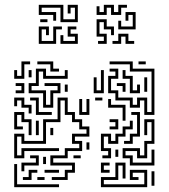

<svg xmlns="http://www.w3.org/2000/svg" viewBox="-20 -771 703 797"><path d="M39 -444V-480H51V-456H69V-516H105V-504H81V-444ZM189 -474V-504H135V-516H201V-486H225V-474ZM579 -294V-354H561V-324H519V-354H459V-384H429V-456H459V-474H435V-486H471V-444H441V-396H471V-366H531V-336H549V-366H591V-306H609V-474H519V-504H435V-516H531V-486H621V-294ZM555 -504V-516H585V-504ZM159 -324V-384H99V-426H129V-486H171V-456H249V-480H261V-444H159V-474H141V-414H111V-396H171V-336H189V-396H219V-414H165V-426H231V-384H201V-324ZM99 -450V-480H111V-450ZM369 -384V-450H381V-396H399V-480H411V-384ZM519 -384V-444H489V-480H501V-456H531V-396H549V-420H561V-384ZM579 -390V-450H591V-390ZM45 -384V-396H69V-414H45V-426H81V-384ZM489 -390V-414H465V-426H501V-390ZM249 -390V-420H261V-390ZM375 -354V-366H405V-354ZM99 -300V-324H69V-354H51V-330H39V-366H81V-336H111V-300ZM129 -294V-354H105V-366H141V-306H195V-294ZM195 -24V-36H249V-66H279V-84H189V-126H249V-156H309V-174H279V-216H339V-234H309V-264H279V-294H249V-354H231V-264H171V-174H69V-204H51V-126H69V-156H225V-144H81V-114H39V-216H81V-186H159V-276H219V-366H261V-306H291V-276H321V-246H351V-204H291V-186H321V-144H261V-114H201V-96H291V-54H261V-24ZM309 -294V-360H321V-306H339V-360H351V-294ZM489 -270V-324H429V-360H441V-336H501V-270ZM99 -210V-264H69V-294H51V-246H75V-234H39V-306H81V-276H111V-210ZM495 -174V-186H519V-216H549V-294H525V-306H561V-204H531V-174ZM435 -234V-246H459V-264H435V-276H471V-234ZM519 -84V-114H489V-156H561V-126H579V-186H609V-264H591V-210H579V-276H621V-174H591V-114H549V-144H501V-126H531V-96H609V-150H621V-84ZM129 -210V-270H141V-210ZM405 -114V-126H429V-144H399V-216H441V-186H459V-216H489V-246H519V-270H531V-234H501V-204H471V-174H429V-204H411V-156H441V-114ZM189 -210V-240H201V-210ZM339 -150V-180H351V-150ZM459 -120V-150H471V-120ZM69 -60V-96H129V-114H105V-126H141V-84H81V-60ZM285 -114V-126H315V-114ZM159 -90V-120H171V-90ZM399 6V-36H459V-96H501V-30H489V-84H471V-24H411V-6H579V-54H531V-36H555V-24H519V-66H591V6ZM399 -54V-96H435V-84H411V-66H435V-54ZM39 6V-90H51V-6H225V6ZM75 -24V-36H99V-66H135V-54H111V-24ZM165 -54V-66H225V-54ZM609 0V-60H621V0ZM135 -24V-36H165V-24ZM231 -679V-739H153V-721H213V-685H201V-709H141V-751H243V-691H291V-739H273V-715H261V-751H303V-679ZM381 -709V-745H393V-721H411V-751H453V-721H471V-751H507V-739H483V-709H441V-739H423V-709ZM471 -649V-685H483V-661H531V-709H513V-685H501V-721H543V-649ZM147 -679V-691H177V-679ZM387 -589V-601H411V-619H381V-691H423V-661H453V-625H441V-649H411V-679H393V-631H423V-589ZM141 -589V-661H183V-625H171V-649H153V-601H201V-661H237V-649H213V-589ZM231 -589V-625H243V-601H291V-619H261V-661H297V-649H273V-631H303V-589ZM447 -589V-601H471V-631H513V-601H537V-589H501V-619H483V-589Z"/></svg>

Font: Rubik Maze
Style: Regular
Weight: 400
Designer: Hubert and Fischer, NaN
Foundry: Hubert and Fischer, NaN
Version: Version 2.200